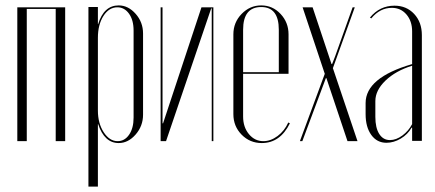

<svg xmlns="http://www.w3.org/2000/svg" viewBox="-20 -522 1610 710"><path d="M44 -495H221V0H186V-489H79V0H44Z M307 168V-496H342V-433H343Q364 -502 419 -502Q454 -502 481.5 -471Q509 -440 509 -398V-98Q509 -56 481.5 -24.5Q454 7 419 7Q366 7 343 -63H342V168ZM342 -113Q342 -66 363.5 -33Q385 0 415 0Q441 0 457.5 -24Q474 -48 474 -87V-409Q474 -448 457 -471.5Q440 -495 414 -495Q383 -495 362.5 -463Q342 -431 342 -382Z M725 -495H769V0H763V-491H761L594 0H574V-495H581V-66H583Z M843 -395Q843 -439 873.5 -470.5Q904 -502 946 -502Q988 -502 1017.5 -470.5Q1047 -439 1047 -395V-249H879V-91Q879 -52 900.5 -26Q922 0 954 0Q981 0 1006.5 -19Q1032 -38 1046 -69L1052 -66Q1016 7 948 7Q904 7 873.5 -24Q843 -55 843 -100ZM879 -255H1011V-412Q1011 -496 946 -496Q879 -496 879 -412Z M1099 -495H1136L1206 -285H1208L1219 -313L1284 -495H1292L1211 -270L1302 0H1265L1187 -233H1185L1098 0H1089L1181 -249Z M1332 -100V-141Q1332 -235 1504 -285V-406Q1504 -444 1483 -468.5Q1462 -493 1429 -493Q1385 -493 1353 -454L1348 -457Q1384 -501 1439 -501Q1483 -501 1511.5 -470.5Q1540 -440 1540 -392V-1H1504V-50H1502Q1488 -25 1462 -9.5Q1436 6 1409 6Q1374 6 1353 -23Q1332 -52 1332 -100ZM1422 -4Q1445 -4 1468 -21Q1491 -38 1504 -63V-279Q1443 -260 1405.5 -224Q1368 -188 1368 -148V-90Q1368 -49 1382.5 -26.5Q1397 -4 1422 -4Z"/></svg>

Font: Moniqa ExtLt Narrow Display
Style: Regular
Weight: 200
Width: 4
Designer: Rajesh Rajput
Foundry: Rajesh Rajput
Version: Version 1.000